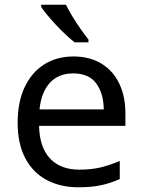

<svg xmlns="http://www.w3.org/2000/svg" viewBox="-20 -786 604 816"><path d="M292 -546Q361 -546 410.5 -516Q460 -486 486.5 -431.5Q513 -377 513 -304V-251H146Q148 -160 192.5 -112.5Q237 -65 317 -65Q368 -65 407.5 -74.5Q447 -84 489 -102V-25Q448 -7 408 1.5Q368 10 313 10Q237 10 178.5 -21Q120 -52 87.5 -113.5Q55 -175 55 -264Q55 -352 84.5 -415Q114 -478 167.5 -512Q221 -546 292 -546ZM291 -474Q228 -474 191.5 -433.5Q155 -393 148 -321H421Q420 -389 389 -431.5Q358 -474 291 -474ZM260 -766Q271 -744 287.5 -716.5Q304 -689 322.5 -663Q341 -637 356 -618V-606H297Q274 -624 245 -652.5Q216 -681 191.5 -709.5Q167 -738 155 -756V-766Z"/></svg>

Font: Noto Sans Batak
Style: Regular
Weight: 400
Designer: Monotype Design Team
Foundry: Monotype Imaging Inc.
Version: Version 2.002; ttfautohint (v1.8.4.7-5d5b)